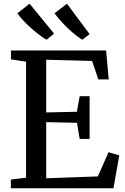

<svg xmlns="http://www.w3.org/2000/svg" viewBox="-20 -1015 672 1035"><path d="M120.5 -57V-682.5L39 -695V-743H552L566 -587H510L476.5 -686.5L229 -693V-409L394.5 -412.5L409.5 -496.5H463V-266H409.5L395 -353L229 -356.5V-54L507.5 -64L565 -194.5L623 -177.5L591.5 0H38.5V-47ZM230.5 -801Q213 -811 191.5 -827.2Q170 -843.5 148 -863.2Q126 -883 106.5 -903.5Q87 -924 73.5 -943.5L139.5 -995L271.5 -834L231.5 -801ZM423 -801Q400 -815 372.2 -838.8Q344.5 -862.5 318.5 -890.2Q292.5 -918 274 -943.5L341 -995L463 -831L424 -801Z"/></svg>

Font: Merriweather 28pt
Style: Regular
Weight: 400
Version: Version 2.100